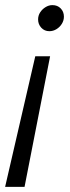

<svg xmlns="http://www.w3.org/2000/svg" viewBox="-60 -523 274 751"><path d="M136 -303 36 208H-40L78 -303ZM145 -503Q165 -503 177.5 -490Q190 -477 190 -458Q190 -443 182 -430Q174 -417 161 -409Q148 -401 133 -401Q114 -401 101.5 -414.5Q89 -428 89 -447Q89 -462 97 -474.5Q105 -487 118 -495Q131 -503 145 -503Z"/></svg>

Font: Red Hat Display VF
Style: Italic
Weight: 300
Italic angle: -12°
Designer: Pentagram, MCKL
Foundry: Pentagram, MCKL
Version: Version 1.023